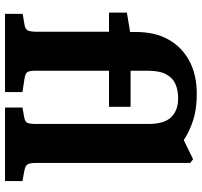

<svg xmlns="http://www.w3.org/2000/svg" viewBox="-40 -782 822 783"><g transform="rotate(90 371.5 -391.0)"><path d="M37 0V-72L79 -79Q100 -82 105 -93.5Q110 -105 110 -130V-424H32V-497L111 -510V-535Q111 -612 142 -667Q173 -722 229.5 -752Q286 -782 363 -782Q425 -782 470 -767.5Q515 -753 552 -729L630 -767L645 -755V-127Q645 -102 650.5 -92.5Q656 -83 676 -79L719 -71V0H419V-71L457 -78Q477 -81 481.5 -91Q486 -101 486 -129V-586Q486 -649 458.5 -677.5Q431 -706 381 -706Q350 -706 324.5 -695.5Q299 -685 284 -658Q269 -631 269 -583V-512H416V-424H269V-124Q269 -99 275 -90.5Q281 -82 304 -79L356 -71V0Z"/></g></svg>

Font: Literata
Style: Bold
Weight: 700
Designer: Latin by Veronika Burian and Jose Scaglione. Greek by Irene Vlachou. Cyrillic by Vera Evstafieva.
Foundry: TypeTogether
Version: Version 3.103; ttfautohint (v1.8.4.7-5d5b);gftools[0.9.29]